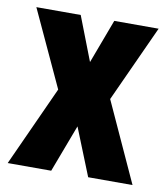

<svg xmlns="http://www.w3.org/2000/svg" viewBox="-67 -607 582 665"><g transform="rotate(10 223.5 -274.5)"><path d="M132 -281 8 -549H164L224 -394L282 -549H438L315 -280L443 0H287L220 -167L157 0H4Z"/></g></svg>

Font: Noto Sans Gujarati ExtraCondensed ExtraBold
Style: Regular
Weight: 800
Width: 2
Designer: Jelle Bosma - Monotype Design Team, Universal Thirst
Foundry: Monotype Imaging Inc.
Version: Version 2.106; ttfautohint (v1.8.4.7-5d5b)